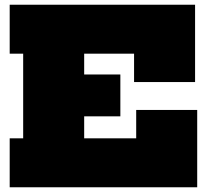

<svg xmlns="http://www.w3.org/2000/svg" viewBox="-20 -792 887 812"><path d="M489 -477V-300H205V-477ZM556 -327H814V0H21V-207H78V-565H21V-772H805V-445H547V-565H336V-207H556Z"/></svg>

Font: Hepta Slab Black
Style: Regular
Weight: 900
Designer: Michael LaGattuta
Foundry: Michael LaGattuta
Version: Version 1.102